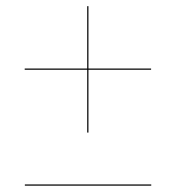

<svg xmlns="http://www.w3.org/2000/svg" viewBox="-20 -610 570 622"><path d="M262.5 -180.5H266.5V-384H469.5V-388H266.5V-590H262.5V-388H60V-384H262.5ZM60.5 -12.5V-8.5H470V-12.5Z"/></svg>

Font: Bodoni* 48pt Medium
Style: Regular
Weight: 500
Version: Version 2.3